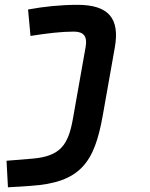

<svg xmlns="http://www.w3.org/2000/svg" viewBox="-20 -548 626 802"><path d="M13.2 234.4 106 228.5C316.9 215.3 374.5 129.9 409.2 -65.4L459.5 -349.1C481 -469.7 435.1 -527.8 304.2 -527.8C234.9 -527.8 166 -521 97.2 -508.3L107.4 -397.9C175.8 -408.7 235.8 -416 288.6 -416C330.1 -416 345.2 -395.5 337.9 -353L284.2 -49.8C265.1 55.7 233.4 105 114.7 114.7L7.3 123.5Z"/></svg>

Font: Cascadia Code SemiBold
Style: Italic
Weight: 600
Italic angle: -10°
Monospace: yes
Designer: Aaron Bell
Foundry: Saja Typeworks
Version: Version 2404.023